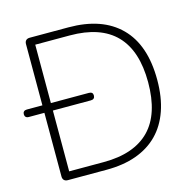

<svg xmlns="http://www.w3.org/2000/svg" viewBox="-104 -811 933 918"><g transform="rotate(-15 362.0 -352.5)"><path d="M121 0Q109 0 102.5 -6.5Q96 -13 96 -25V-680Q96 -692 102.5 -698.5Q109 -705 121 -705H313Q479 -705 568.5 -615.5Q658 -526 658 -353Q658 -267 635 -201Q612 -135 568 -90.5Q524 -46 460 -23Q396 0 313 0ZM138 -39H309Q385 -39 442 -59Q499 -79 537 -118Q575 -157 594 -216Q613 -275 613 -353Q613 -509 537 -587.5Q461 -666 309 -666H138ZM19 -340Q9 -340 4 -345Q-1 -350 -1 -359Q-1 -367 4 -372Q9 -377 19 -377H326Q336 -377 341 -372.5Q346 -368 346 -359Q346 -350 341 -345Q336 -340 326 -340Z"/></g></svg>

Font: Nunito ExtraLight
Style: Regular
Weight: 200
Designer: Vernon Adams
Foundry: Vernon Adams
Version: Version 3.602